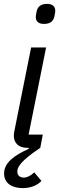

<svg xmlns="http://www.w3.org/2000/svg" viewBox="-20 -760 304 987"><path d="M206 -637C239 -637 255 -652 260 -677C264 -696 264 -701 264 -705C264 -724 253 -740 222 -740C189 -740 173 -725 168 -700C164 -681 164 -676 164 -672C164 -653 175 -637 206 -637ZM200 -68H127L217 -516H140L54 -87C52 -77 51 -70 51 -63C51 -26 74 0 121 0H127L128 5C52 39 1 77 1 132C1 186 47 207 97 207C143 207 176 189 193 170L156 126C138 144 118 153 102 153C84 153 69 143 69 122C69 101 82 70 187 0Z"/></svg>

Font: Braiins Sans
Style: Italic
Weight: 400
Italic angle: -11.31°
Designer: Mike Abbink, Paul van der Laan, Pieter van Rosmalen, Jiri Chlebus, Lubos Buracinsky
Foundry: Bold Monday, Sudetype
Version: Version 1.000;hotconv 1.0.109;makeotfexe 2.5.65596